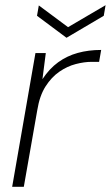

<svg xmlns="http://www.w3.org/2000/svg" viewBox="-20 -722 428 742"><path d="M27 0 117 -517H157L144 -416Q171 -457 205 -481.5Q239 -506 280.5 -517.5Q322 -529 371 -529L363 -483H334Q306 -483 273 -474.5Q240 -466 209.5 -445Q179 -424 156 -388Q133 -352 124 -296L72 0ZM388 -702 381 -661 237 -576 123 -661 130 -701 243 -617Z"/></svg>

Font: DM Sans 11pt ExtraLight
Style: Italic
Weight: 250
Italic angle: -10°
Version: Version 4.004;gftools[0.9.30]